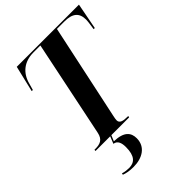

<svg xmlns="http://www.w3.org/2000/svg" viewBox="-269 -834 1190 1190"><g transform="rotate(-45 326.0 -238.5)"><path d="M83 0H212L193 47C225 51 234 81 234 116C234 194 204 222 156 222C141 222 120 220 101 214L99 224C121 232 144 237 181 237C257 237 320 200 320 125C320 77 294 40 206 38L222 0H378L380 -10H373C336 -10 310 -16 310 -42C310 -50 312 -62 316 -80L449 -704H514C586 -704 618 -676 618 -617C618 -602 613 -569 609 -542H619L652 -714H107L66 -542H76L89 -588C109 -661 163 -704 243 -704H304L173 -71C163 -19 131 -10 92 -10H84Z"/></g></svg>

Font: Noto Serif Display Condensed
Style: Bold Italic
Weight: 700
Width: 3
Italic angle: -12°
Designer: Monotype Design Team
Foundry: Monotype Imaging Inc.
Version: Version 2.009